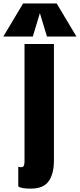

<svg xmlns="http://www.w3.org/2000/svg" viewBox="-92 -994 475 1141"><path d="M90.8 127Q35.2 127 16.6 114.3V-2.9Q25.4 -0.5 32.7 -0.5Q46.9 -0.5 50.3 -10.3Q53.7 -20 53.7 -35.2V-732.4H228.5V-40Q228.5 38.1 197.5 82.5Q166.5 127 90.8 127ZM-72.3 -776.9 45.4 -973.6H244.6L362.3 -776.9H187L145 -916L103 -776.9Z"/></svg>

Font: webenart
Style: Regular
Weight: 400
Designer: Vernon Adams
Foundry: Vernon Adams
Version: Version 2.116; ttfautohint (v1.8.3)